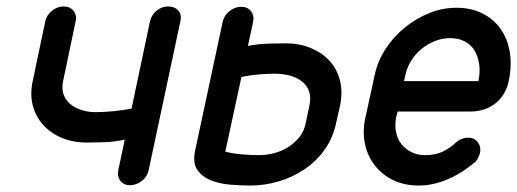

<svg xmlns="http://www.w3.org/2000/svg" viewBox="-20 -574 1600 594"><path d="M440 -48Q436 -28 419 -14.5Q402 -1 382 -1Q363 -1 352.5 -14.5Q342 -28 346 -48L366 -142Q333 -135 302 -134Q271 -133 248 -133Q207 -133 172.5 -147Q138 -161 114.5 -186.5Q91 -212 81.5 -247.5Q72 -283 82 -327L120 -508Q124 -527 140.5 -540.5Q157 -554 177 -554Q197 -554 207.5 -540.5Q218 -527 214 -508L176 -327Q170 -301 176.5 -282.5Q183 -264 197.5 -252Q212 -240 232.5 -233.5Q253 -227 276 -227Q300 -227 331 -230Q362 -233 387 -238L444 -508Q449 -529 465 -541.5Q481 -554 500 -554Q520 -554 531.5 -541.5Q543 -529 538 -508Z M1020 -194Q1010 -147 984 -110.5Q958 -74 921 -49.5Q884 -25 841 -12.5Q798 0 755 0Q728 0 694.5 -2.5Q661 -5 634 -15.5Q607 -26 591.5 -47Q576 -68 583 -105L669 -507Q673 -526 690 -539.5Q707 -553 726 -553Q746 -553 756.5 -539.5Q767 -526 763 -506L747 -432Q778 -438 810 -439Q842 -440 865 -440Q905 -440 940 -426Q975 -412 998.5 -387Q1022 -362 1031.5 -326Q1041 -290 1032 -247ZM937 -246Q943 -273 936 -292Q929 -311 913 -323Q897 -335 875.5 -340.5Q854 -346 831 -346Q806 -346 778.5 -343.5Q751 -341 727 -336L677 -105Q698 -99 727.5 -96.5Q757 -94 781 -94Q804 -94 827.5 -100Q851 -106 871 -118.5Q891 -131 906 -149.5Q921 -168 926 -194Z M1230 -323H1326H1390H1427H1447H1455H1460Q1466 -351 1462.5 -375Q1459 -399 1448.5 -417Q1438 -435 1418.5 -445.5Q1399 -456 1373 -456Q1348 -456 1325.5 -447Q1303 -438 1284 -422.5Q1265 -407 1252 -386Q1239 -365 1234 -341ZM1389 -132Q1398 -140 1408 -144Q1418 -148 1428 -148Q1448 -148 1458.5 -133.5Q1469 -119 1465 -101Q1463 -94 1459.5 -86Q1456 -78 1449 -72Q1406 -36 1362 -18Q1318 0 1276 0Q1232 0 1198 -16Q1164 -32 1141 -60.5Q1118 -89 1109.5 -127Q1101 -165 1110 -208L1139 -341Q1148 -384 1172.5 -422Q1197 -460 1232 -488.5Q1267 -517 1308 -533.5Q1349 -550 1393 -550Q1437 -550 1471.5 -533Q1506 -516 1528 -485.5Q1550 -455 1557 -413.5Q1564 -372 1554 -324Q1545 -280 1513 -254.5Q1481 -229 1435 -229H1210L1205 -208Q1201 -185 1205.5 -164Q1210 -143 1222.5 -127.5Q1235 -112 1253.5 -103Q1272 -94 1296 -94Q1329 -94 1353.5 -107Q1378 -120 1389 -132Z"/></svg>

Font: VDS
Style: Italic
Weight: 400
Designer: artmaker
Foundry: artmaker
Version: Version 1.000 2009 initial release